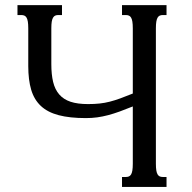

<svg xmlns="http://www.w3.org/2000/svg" viewBox="-20 -736 756 756"><path d="M502.9 -624.5Q502.9 -640.6 501.2 -650.9Q499.5 -661.1 496.1 -666.7Q492.7 -672.4 487.5 -674.6Q482.4 -676.8 475.1 -676.8H460.4V-715.8H635.7V-676.8H621.6Q614.3 -676.8 609.1 -674.6Q604 -672.4 600.6 -666.7Q597.2 -661.1 595.5 -650.9Q593.8 -640.6 593.8 -624.5V-91.3Q593.8 -75.2 595.5 -64.9Q597.2 -54.7 600.6 -49.1Q604 -43.5 609.1 -41.3Q614.3 -39.1 621.6 -39.1H635.7V0H460.4V-39.1H475.1Q482.4 -39.1 487.5 -41.3Q492.7 -43.5 496.1 -49.1Q499.5 -54.7 501.2 -64.9Q502.9 -75.2 502.9 -91.3V-316.9Q475.1 -305.7 451.7 -297.1Q428.2 -288.6 406.2 -282.7Q384.3 -276.9 362.8 -273.9Q341.3 -271 317.9 -271Q254.4 -271 210.9 -282.5Q167.5 -293.9 140.9 -318.8Q114.3 -343.8 102.8 -382.6Q91.3 -421.4 91.3 -476.1V-624.5Q91.3 -640.6 89.6 -650.9Q87.9 -661.1 84.5 -666.7Q81.1 -672.4 75.9 -674.6Q70.8 -676.8 63.5 -676.8H48.8V-715.8H224.1V-676.8H210Q202.6 -676.8 197.5 -674.6Q192.4 -672.4 189 -666.7Q185.5 -661.1 183.8 -650.9Q182.1 -640.6 182.1 -624.5V-483.4Q182.1 -442.9 189.2 -413.3Q196.3 -383.8 213.1 -364.3Q230 -344.7 257.6 -335.4Q285.2 -326.2 326.7 -326.2Q351.6 -326.2 372.1 -328.4Q392.6 -330.6 412.4 -335.7Q432.1 -340.8 453.6 -348.6Q475.1 -356.4 502.9 -367.7Z"/></svg>

Font: Arian AMU Serif
Style: Regular
Weight: 400
Designer: Ruben Hakobyan (Tarumian)
Foundry: Ruben Hakobyan (Tarumian)
Version: Version 1.002